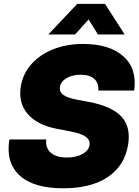

<svg xmlns="http://www.w3.org/2000/svg" viewBox="-20 -968 725 999"><path d="M309.1 11.7Q154.3 11.7 81.8 -55.4Q9.3 -122.6 28.8 -242.2H220.7Q215.8 -197.8 244.4 -173.1Q272.9 -148.4 328.1 -148.4Q376 -148.4 408.4 -166.3Q440.9 -184.1 445.8 -212.4Q450.2 -238.8 426.8 -256.1Q403.3 -273.4 343.8 -284.7L273.4 -298.3Q171.9 -318.4 123 -376.2Q74.2 -434.1 88.4 -519.5Q99.6 -585.4 143.8 -634.8Q188 -684.1 257.1 -711.7Q326.2 -739.3 412.1 -739.3Q549.3 -739.3 621.6 -675.3Q693.8 -611.3 678.2 -497.1H491.7Q494.1 -536.6 470.2 -557.9Q446.3 -579.1 399.4 -579.1Q356.4 -579.1 326.4 -561.5Q296.4 -543.9 292 -516.6Q287.6 -490.7 308.3 -474.9Q329.1 -459 383.8 -448.7L440.9 -438Q563 -415 612.3 -360.8Q661.6 -306.6 646.5 -214.8Q628.4 -105.5 541 -46.9Q453.6 11.7 309.1 11.7ZM370.6 -788.6H231.9V-789.1L381.8 -947.8H526.4L628.4 -789.1V-788.6H489.7L440.9 -866.7Z"/></svg>

Font: Inter Display Black
Style: Italic
Weight: 900
Italic angle: -9.39999°
Designer: Rasmus Andersson
Foundry: rsms
Version: Version 4.000;git-a52131595